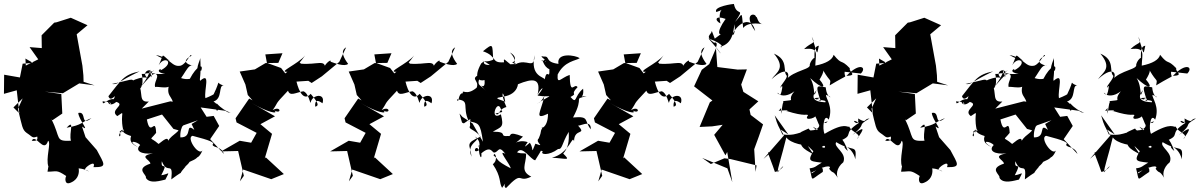

<svg xmlns="http://www.w3.org/2000/svg" viewBox="-47 -832 6087 974"><path d="M120 -513 68 -509 54 -439 -26 -453 -27 -356 38 -374 51 -257 21 -287 68 -333 44 -280C65 -192 66 -174 88 -158C127 -133 111 -124 174 -154C92 -193 185 -109 114 -118C133 -158 176 -50 197 -118C214 -108 183 -27 199 14C227 -17 202 -29 194 39C242 39 238 27 289 61C283 69 278 112 315 93C355 75 355 37 352 22C395 26 423 49 385 29C377 20 444 -27 427 16C500 17 482 1 444 -71L387 -136L369 -190C412 -159 353 -223 350 -259C395 -270 358 -186 417 -233C361 -211 375 -199 291 -184C335 -232 301 -157 313 -118C230 -114 263 -132 214 -227L219 -222L269 -256L264 -355L181 -367L272 -359L355 -409L433 -399L377 -417L376 -450L371 -499L342 -658L397 -704L312 -742L240 -719L228 -717L164 -653L165 -588L103 -593L147 -531L77 -496L89 -404L82 -535Z M708 -317C653 -311 681 -360 656 -408C636 -361 691 -371 672 -457C703 -453 778 -494 700 -460C791 -467 729 -424 740 -390C746 -398 834 -368 817 -420C786 -338 833 -350 832 -295C825 -281 891 -259 873 -299L875 -309L817 -318L672 -281ZM939 -173C888 -213 934 -133 868 -135C863 -197 908 -218 861 -191C873 -164 827 -153 806 -118C805 -148 757 -98 757 -102C712 -142 710 -114 745 -158C741 -245 716 -130 698 -226L775 -251L833 -178L859 -171L883 -196L1002 -238L971 -287L1096 -270L1110 -262C1146 -261 1102 -253 1052 -308C1038 -235 1087 -286 1036 -317C1084 -332 1059 -400 1088 -399C1041 -407 1080 -442 1036 -352C1071 -378 1048 -354 995 -334C987 -376 1024 -471 968 -422C964 -437 974 -441 969 -539C972 -533 931 -458 974 -474C987 -512 951 -499 916 -432C856 -421 832 -486 825 -378C897 -453 901 -510 936 -499C917 -500 863 -517 924 -549C921 -569 904 -512 870 -499C823 -489 819 -539 744 -553C791 -525 774 -546 815 -522C766 -560 788 -564 758 -501C788 -553 844 -515 768 -475C775 -493 730 -465 791 -458C715 -450 748 -481 667 -392C739 -482 705 -510 721 -439C742 -508 649 -464 710 -431C685 -460 572 -401 634 -417C621 -437 622 -427 521 -406C551 -401 549 -417 661 -470C580 -454 567 -424 503 -344C515 -306 550 -371 530 -329C494 -333 472 -288 474 -319C484 -313 522 -320 513 -301C494 -354 492 -273 543 -315C594 -300 505 -274 548 -243C594 -273 560 -262 577 -177C599 -169 534 -141 599 -186C524 -148 577 -118 560 -164C594 -189 545 -164 618 -142C606 -108 633 -97 653 -85C589 -126 651 -114 664 -96C636 -69 667 -47 729 -54C652 -39 714 -23 716 -2C635 25 700 54 693 70C712 104 772 83 792 79C818 28 808 53 771 57C812 -22 766 38 774 -14C802 58 832 -21 822 78C918 7 832 84 896 11C858 34 901 13 915 -11C990 -42 938 -48 940 -62C924 -37 957 -4 983 -77C970 -25 893 -135 930 -143C1018 -120 1046 -109 1031 -98C1037 -80 1074 -92 1089 -51L1019 -126L1065 -193L1037 -244L982 -237L925 -203Z M1365 -513 1300 -512 1246 -480 1169 -469 1198 -403 1210 -350 1234 -323 1217 -332 1148 -232 1153 -211 1255 -158 1227 -108 1169 -118 1075 -64 1161 -66 1190 60 1170 88 1187 28 1329 77 1393 51 1301 -34 1296 -28 1333 -153 1274 -202 1348 -242 1229 -310C1313 -260 1368 -252 1345 -271C1384 -251 1377 -298 1336 -273C1370 -320 1337 -291 1414 -372C1424 -341 1454 -363 1492 -369C1520 -359 1527 -301 1529 -312C1536 -352 1606 -363 1589 -308C1587 -308 1548 -344 1552 -291C1569 -295 1574 -304 1529 -356C1495 -318 1470 -365 1457 -418L1517 -422L1534 -411L1586 -445L1674 -518L1709 -592C1704 -588 1669 -574 1719 -508C1701 -492 1650 -512 1630 -519C1637 -541 1581 -490 1603 -482C1604 -534 1564 -502 1479 -509C1467 -532 1450 -477 1501 -551C1468 -509 1359 -464 1411 -468C1384 -447 1338 -412 1448 -398L1379 -487L1307 -513L1299 -556L1386 -562Z M1918 -513 1853 -512 1799 -480 1722 -469 1751 -403 1763 -350 1787 -323 1770 -332 1701 -232 1706 -211 1808 -158 1780 -108 1722 -118 1628 -64 1714 -66 1743 60 1723 88 1740 28 1882 77 1946 51 1854 -34 1849 -28 1886 -153 1827 -202 1901 -242 1782 -310C1866 -260 1921 -252 1898 -271C1937 -251 1930 -298 1889 -273C1923 -320 1890 -291 1967 -372C1977 -341 2007 -363 2045 -369C2073 -359 2080 -301 2082 -312C2089 -352 2159 -363 2142 -308C2140 -308 2101 -344 2105 -291C2122 -295 2127 -304 2082 -356C2048 -318 2023 -365 2010 -418L2070 -422L2087 -411L2139 -445L2227 -518L2262 -592C2257 -588 2222 -574 2272 -508C2254 -492 2203 -512 2183 -519C2190 -541 2134 -490 2156 -482C2157 -534 2117 -502 2032 -509C2020 -532 2003 -477 2054 -551C2021 -509 1912 -464 1964 -468C1937 -447 1891 -412 2001 -398L1932 -487L1860 -513L1852 -556L1939 -562Z M2466 -256C2488 -239 2478 -278 2522 -289C2488 -365 2506 -383 2516 -316C2450 -339 2478 -334 2506 -342C2587 -353 2582 -421 2579 -404C2659 -437 2699 -436 2680 -351C2693 -383 2729 -408 2680 -347C2752 -335 2767 -363 2679 -307C2687 -315 2690 -303 2715 -345C2696 -262 2660 -221 2733 -255C2733 -175 2685 -179 2706 -187C2689 -157 2705 -176 2686 -130C2663 -110 2726 -83 2669 -103C2644 -44 2663 -76 2641 -108C2605 -77 2615 -88 2630 -111C2571 -131 2540 -76 2606 -139C2524 -172 2551 -138 2532 -142C2478 -138 2537 -164 2453 -164C2497 -190 2511 -184 2494 -252C2433 -215 2475 -332 2493 -281L2501 -264ZM2284 -256C2301 -196 2293 -214 2306 -206C2358 -241 2332 -229 2338 -195C2326 -174 2357 -180 2391 -139C2307 -102 2339 -100 2345 -37C2313 -111 2405 -120 2362 -139C2413 -101 2360 -67 2387 -101C2371 -56 2406 9 2392 -76C2336 -34 2373 -127 2389 -49C2443 -99 2448 -58 2460 -58C2484 -60 2481 -99 2517 -51C2473 -78 2538 -4 2544 22C2459 -22 2486 -23 2457 -43C2462 -68 2484 -22 2453 1C2498 68 2483 92 2500 121C2549 55 2495 110 2520 122C2610 27 2575 100 2648 64C2590 35 2622 2 2622 -50C2618 -59 2605 -49 2576 -59C2602 -99 2645 -21 2668 -19C2712 -87 2688 -64 2707 -65C2690 -47 2737 -41 2784 -76C2807 -74 2801 -101 2838 -163C2841 -113 2835 -81 2810 -53C2850 -14 2828 -28 2753 -32C2844 -55 2856 -152 2865 -115C2866 -187 2935 -141 2882 -199C2882 -180 2953 -235 2950 -176C2914 -221 2946 -244 2860 -236C2921 -350 2856 -324 2929 -345C2873 -343 2919 -321 2911 -382C2863 -342 2882 -301 2847 -340C2889 -363 2840 -346 2883 -390C2866 -415 2845 -340 2843 -452C2798 -437 2778 -399 2782 -454C2816 -523 2877 -524 2894 -537C2870 -553 2775 -567 2786 -508C2714 -517 2746 -548 2712 -545C2675 -554 2737 -523 2719 -517C2748 -572 2706 -507 2701 -526C2706 -537 2708 -494 2740 -481C2742 -420 2728 -491 2716 -429C2714 -443 2641 -443 2665 -552C2662 -473 2628 -539 2568 -506C2543 -506 2590 -512 2540 -566C2572 -548 2572 -525 2551 -513C2590 -504 2583 -509 2542 -506C2515 -526 2506 -543 2510 -516C2441 -511 2479 -546 2403 -572C2457 -616 2450 -608 2455 -529C2397 -504 2377 -548 2438 -502C2381 -502 2428 -538 2394 -510C2351 -433 2386 -418 2411 -426C2418 -357 2366 -434 2417 -372C2392 -405 2360 -392 2398 -459C2326 -431 2388 -428 2371 -387C2317 -342 2297 -383 2301 -359C2275 -361 2282 -297 2271 -328C2341 -321 2295 -293 2331 -217C2381 -206 2389 -211 2403 -113L2350 -206L2299 -239Z M3183 -513 3118 -512 3064 -480 2987 -469 3016 -403 3028 -350 3052 -323 3035 -332 2966 -232 2971 -211 3073 -158 3045 -108 2987 -118 2893 -64 2979 -66 3008 60 2988 88 3005 28 3147 77 3211 51 3119 -34 3114 -28 3151 -153 3092 -202 3166 -242 3047 -310C3131 -260 3186 -252 3163 -271C3202 -251 3195 -298 3154 -273C3188 -320 3155 -291 3232 -372C3242 -341 3272 -363 3310 -369C3338 -359 3345 -301 3347 -312C3354 -352 3424 -363 3407 -308C3405 -308 3366 -344 3370 -291C3387 -295 3392 -304 3347 -356C3313 -318 3288 -365 3275 -418L3335 -422L3352 -411L3404 -445L3492 -518L3527 -592C3522 -588 3487 -574 3537 -508C3519 -492 3468 -512 3448 -519C3455 -541 3399 -490 3421 -482C3422 -534 3382 -502 3297 -509C3285 -532 3268 -477 3319 -551C3286 -509 3177 -464 3229 -468C3202 -447 3156 -412 3266 -398L3197 -487L3125 -513L3117 -556L3204 -562Z M3564 -675C3560 -652 3525 -650 3577 -614C3571 -616 3599 -625 3585 -591C3615 -549 3629 -543 3547 -637C3642 -603 3611 -585 3608 -595C3672 -613 3673 -675 3679 -709C3687 -640 3660 -655 3667 -655C3698 -721 3767 -752 3784 -674C3719 -767 3787 -768 3788 -746C3796 -752 3793 -711 3827 -708C3827 -708 3751 -727 3723 -690C3714 -782 3722 -763 3682 -721C3736 -801 3690 -743 3676 -812C3676 -813 3569 -799 3587 -771C3649 -790 3588 -801 3608 -713C3577 -728 3580 -756 3634 -736C3580 -661 3602 -641 3630 -674L3579 -636ZM3559 0 3628 -29 3659 -25 3791 7 3786 40 3779 -75C3794 -117 3810 -158 3824 -201L3761 -249L3755 -277L3800 -318L3724 -366L3713 -403L3742 -480L3695 -479L3592 -492L3585 -587L3551 -507L3513 -478L3474 -394L3567 -322L3554 -313L3502 -188L3566 -191L3619 -199L3576 -148L3633 -44L3642 -61L3668 92L3643 22L3515 -31Z M3913 -175 3930 -145 3826 -26 3862 -57C3837 -68 3854 -49 3884 40C3921 36 3950 -23 3898 42C3897 21 3918 -35 3942 -135C3963 -105 4032 -90 4096 -92C4047 -15 4050 -15 4122 -7C4090 11 4091 18 4060 22C4079 91 4058 85 4127 40C4134 -18 4063 65 4070 43C4162 -5 4171 15 4159 24C4183 56 4173 23 4207 76C4192 59 4196 19 4231 -9C4251 -58 4178 -86 4195 -111C4283 -57 4300 -105 4292 -24C4278 -91 4204 -109 4254 -66C4228 -139 4212 -139 4203 -113C4299 -150 4216 -148 4311 -209C4252 -242 4316 -175 4306 -231C4353 -203 4331 -229 4364 -231C4291 -188 4358 -212 4277 -147C4342 -196 4340 -181 4300 -127C4330 -151 4274 -159 4261 -190C4250 -183 4242 -216 4136 -153C4123 -178 4132 -262 4157 -225C4181 -291 4142 -332 4143 -351C4191 -335 4147 -324 4142 -389C4103 -394 4082 -413 4118 -316C4122 -325 4045 -336 4113 -336C4066 -318 4152 -331 4140 -313C4123 -314 4048 -316 4095 -375C4074 -316 4095 -384 4063 -436C4125 -377 4151 -382 4109 -430C4080 -383 4136 -459 4129 -475C4167 -409 4169 -437 4162 -399C4273 -466 4233 -427 4238 -468L4320 -459C4352 -491 4314 -518 4247 -447C4306 -450 4258 -466 4264 -486C4216 -536 4227 -498 4182 -554C4176 -529 4144 -510 4089 -499C4090 -557 4111 -593 4032 -583C4072 -623 4093 -604 4071 -646C4102 -557 4095 -544 4107 -600C4080 -596 4085 -565 4085 -507C4103 -572 4057 -518 4061 -499C4055 -475 3949 -470 3926 -402C3976 -451 3952 -509 3867 -430C3891 -465 3942 -485 3879 -560C3956 -527 3922 -471 3944 -448C3950 -435 3903 -389 3914 -388C3927 -414 3921 -368 3911 -350C3875 -387 3911 -314 3983 -369C3938 -315 4001 -328 3926 -319C3928 -283 3929 -357 3916 -255C3911 -291 3924 -290 3903 -270C3981 -278 3932 -263 3943 -269C4039 -238 4048 -256 4052 -247C4023 -211 4114 -238 4084 -252C4122 -179 4086 -204 4152 -216C4129 -190 4140 -242 4106 -199C4113 -199 4109 -178 4082 -172C4082 -172 3999 -166 4020 -134C3995 -83 4059 -64 4080 -48C4031 -121 4051 -88 4113 -34C4110 -71 4088 -70 4098 -44C4134 -135 4156 -65 4121 -87C4144 -168 4100 -159 4077 -189C4135 -158 4131 -138 4126 -185C4115 -182 4072 -150 4055 -180C4015 -160 3988 -160 4018 -119C4021 -194 4020 -137 3922 -150C3901 -199 3900 -186 3883 -247L3952 -150Z M4450 -513 4398 -509 4384 -439 4304 -453 4303 -356 4368 -374 4381 -257 4351 -287 4398 -333 4374 -280C4395 -192 4396 -174 4418 -158C4457 -133 4441 -124 4504 -154C4422 -193 4515 -109 4444 -118C4463 -158 4506 -50 4527 -118C4544 -108 4513 -27 4529 14C4557 -17 4532 -29 4524 39C4572 39 4568 27 4619 61C4613 69 4608 112 4645 93C4685 75 4685 37 4682 22C4725 26 4753 49 4715 29C4707 20 4774 -27 4757 16C4830 17 4812 1 4774 -71L4717 -136L4699 -190C4742 -159 4683 -223 4680 -259C4725 -270 4688 -186 4747 -233C4691 -211 4705 -199 4621 -184C4665 -232 4631 -157 4643 -118C4560 -114 4593 -132 4544 -227L4549 -222L4599 -256L4594 -355L4511 -367L4602 -359L4685 -409L4763 -399L4707 -417L4706 -450L4701 -499L4672 -658L4727 -704L4642 -742L4570 -719L4558 -717L4494 -653L4495 -588L4433 -593L4477 -531L4407 -496L4419 -404L4412 -535Z M5038 -317C4983 -311 5011 -360 4986 -408C4966 -361 5021 -371 5002 -457C5033 -453 5108 -494 5030 -460C5121 -467 5059 -424 5070 -390C5076 -398 5164 -368 5147 -420C5116 -338 5163 -350 5162 -295C5155 -281 5221 -259 5203 -299L5205 -309L5147 -318L5002 -281ZM5269 -173C5218 -213 5264 -133 5198 -135C5193 -197 5238 -218 5191 -191C5203 -164 5157 -153 5136 -118C5135 -148 5087 -98 5087 -102C5042 -142 5040 -114 5075 -158C5071 -245 5046 -130 5028 -226L5105 -251L5163 -178L5189 -171L5213 -196L5332 -238L5301 -287L5426 -270L5440 -262C5476 -261 5432 -253 5382 -308C5368 -235 5417 -286 5366 -317C5414 -332 5389 -400 5418 -399C5371 -407 5410 -442 5366 -352C5401 -378 5378 -354 5325 -334C5317 -376 5354 -471 5298 -422C5294 -437 5304 -441 5299 -539C5302 -533 5261 -458 5304 -474C5317 -512 5281 -499 5246 -432C5186 -421 5162 -486 5155 -378C5227 -453 5231 -510 5266 -499C5247 -500 5193 -517 5254 -549C5251 -569 5234 -512 5200 -499C5153 -489 5149 -539 5074 -553C5121 -525 5104 -546 5145 -522C5096 -560 5118 -564 5088 -501C5118 -553 5174 -515 5098 -475C5105 -493 5060 -465 5121 -458C5045 -450 5078 -481 4997 -392C5069 -482 5035 -510 5051 -439C5072 -508 4979 -464 5040 -431C5015 -460 4902 -401 4964 -417C4951 -437 4952 -427 4851 -406C4881 -401 4879 -417 4991 -470C4910 -454 4897 -424 4833 -344C4845 -306 4880 -371 4860 -329C4824 -333 4802 -288 4804 -319C4814 -313 4852 -320 4843 -301C4824 -354 4822 -273 4873 -315C4924 -300 4835 -274 4878 -243C4924 -273 4890 -262 4907 -177C4929 -169 4864 -141 4929 -186C4854 -148 4907 -118 4890 -164C4924 -189 4875 -164 4948 -142C4936 -108 4963 -97 4983 -85C4919 -126 4981 -114 4994 -96C4966 -69 4997 -47 5059 -54C4982 -39 5044 -23 5046 -2C4965 25 5030 54 5023 70C5042 104 5102 83 5122 79C5148 28 5138 53 5101 57C5142 -22 5096 38 5104 -14C5132 58 5162 -21 5152 78C5248 7 5162 84 5226 11C5188 34 5231 13 5245 -11C5320 -42 5268 -48 5270 -62C5254 -37 5287 -4 5313 -77C5300 -25 5223 -135 5260 -143C5348 -120 5376 -109 5361 -98C5367 -80 5404 -92 5419 -51L5349 -126L5395 -193L5367 -244L5312 -237L5255 -203Z M5569 -175 5586 -145 5482 -26 5518 -57C5493 -68 5510 -49 5540 40C5577 36 5606 -23 5554 42C5553 21 5574 -35 5598 -135C5619 -105 5688 -90 5752 -92C5703 -15 5706 -15 5778 -7C5746 11 5747 18 5716 22C5735 91 5714 85 5783 40C5790 -18 5719 65 5726 43C5818 -5 5827 15 5815 24C5839 56 5829 23 5863 76C5848 59 5852 19 5887 -9C5907 -58 5834 -86 5851 -111C5939 -57 5956 -105 5948 -24C5934 -91 5860 -109 5910 -66C5884 -139 5868 -139 5859 -113C5955 -150 5872 -148 5967 -209C5908 -242 5972 -175 5962 -231C6009 -203 5987 -229 6020 -231C5947 -188 6014 -212 5933 -147C5998 -196 5996 -181 5956 -127C5986 -151 5930 -159 5917 -190C5906 -183 5898 -216 5792 -153C5779 -178 5788 -262 5813 -225C5837 -291 5798 -332 5799 -351C5847 -335 5803 -324 5798 -389C5759 -394 5738 -413 5774 -316C5778 -325 5701 -336 5769 -336C5722 -318 5808 -331 5796 -313C5779 -314 5704 -316 5751 -375C5730 -316 5751 -384 5719 -436C5781 -377 5807 -382 5765 -430C5736 -383 5792 -459 5785 -475C5823 -409 5825 -437 5818 -399C5929 -466 5889 -427 5894 -468L5976 -459C6008 -491 5970 -518 5903 -447C5962 -450 5914 -466 5920 -486C5872 -536 5883 -498 5838 -554C5832 -529 5800 -510 5745 -499C5746 -557 5767 -593 5688 -583C5728 -623 5749 -604 5727 -646C5758 -557 5751 -544 5763 -600C5736 -596 5741 -565 5741 -507C5759 -572 5713 -518 5717 -499C5711 -475 5605 -470 5582 -402C5632 -451 5608 -509 5523 -430C5547 -465 5598 -485 5535 -560C5612 -527 5578 -471 5600 -448C5606 -435 5559 -389 5570 -388C5583 -414 5577 -368 5567 -350C5531 -387 5567 -314 5639 -369C5594 -315 5657 -328 5582 -319C5584 -283 5585 -357 5572 -255C5567 -291 5580 -290 5559 -270C5637 -278 5588 -263 5599 -269C5695 -238 5704 -256 5708 -247C5679 -211 5770 -238 5740 -252C5778 -179 5742 -204 5808 -216C5785 -190 5796 -242 5762 -199C5769 -199 5765 -178 5738 -172C5738 -172 5655 -166 5676 -134C5651 -83 5715 -64 5736 -48C5687 -121 5707 -88 5769 -34C5766 -71 5744 -70 5754 -44C5790 -135 5812 -65 5777 -87C5800 -168 5756 -159 5733 -189C5791 -158 5787 -138 5782 -185C5771 -182 5728 -150 5711 -180C5671 -160 5644 -160 5674 -119C5677 -194 5676 -137 5578 -150C5557 -199 5556 -186 5539 -247L5608 -150Z"/></svg>

Font: Hussar Lance
Style: ExBd
Weight: 700
Foundry: Cannot Into Space Fonts, PlusOne Fonts
Version: Version 2.270